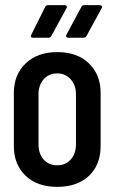

<svg xmlns="http://www.w3.org/2000/svg" viewBox="-20 -720 446 748"><path d="M109 -573Q97 -573 102 -585L156 -693Q159 -700 168 -700H231Q237 -700 239.5 -696.5Q242 -693 239 -688L180 -580Q177 -573 168 -573ZM247 -573Q241 -573 238.5 -576.5Q236 -580 239 -585L297 -693Q300 -700 309 -700H368Q374 -700 376.5 -696.5Q379 -693 376 -688L317 -580Q314 -573 305 -573ZM34 -151V-358Q34 -429 80 -473Q126 -517 203 -517Q281 -517 326.5 -473Q372 -429 372 -358V-151Q372 -78 326.5 -35Q281 8 203 8Q125 8 79.5 -35.5Q34 -79 34 -151ZM203 -76Q235 -76 255.5 -98.5Q276 -121 276 -158V-352Q276 -388 255.5 -411Q235 -434 203 -434Q170 -434 150 -411Q130 -388 130 -352V-158Q130 -121 150 -98.5Q170 -76 203 -76Z"/></svg>

Font: Barlow Condensed Medium
Style: Regular
Weight: 500
Width: 3
Designer: Jeremy Tribby
Foundry: Tribby Type
Version: Version 1.422;hotconv 1.0.109;makeotfexe 2.5.65596